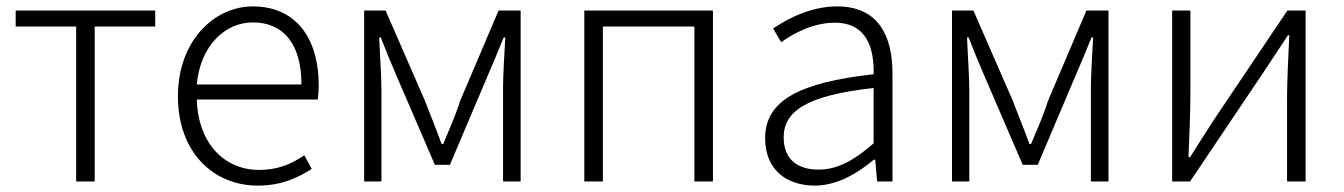

<svg xmlns="http://www.w3.org/2000/svg" viewBox="-20 -567 4199 600"><path d="M218 0H276V-484H465V-534H29V-484H218Z M785 13C861 13 911 -12 954 -39L931 -82C891 -54 847 -36 790 -36C675 -36 598 -127 595 -256H973C975 -270 976 -285 976 -299C976 -455 899 -547 770 -547C650 -547 536 -440 536 -266C536 -91 647 13 785 13ZM595 -303C606 -425 684 -497 770 -497C864 -497 922 -432 922 -303Z M1118 0H1172V-288C1172 -331 1167 -397 1165 -450H1170C1185 -411 1201 -372 1217 -335L1339 -52H1386L1506 -335C1522 -372 1538 -410 1554 -450H1559C1556 -397 1552 -331 1552 -288V0H1607V-534H1538L1418 -252C1404 -207 1384 -162 1365 -117H1360C1344 -162 1325 -207 1308 -252L1185 -534H1118Z M1806 0H1864V-484H2150V0H2208V-534H1806Z M2526 13C2595 13 2658 -24 2711 -68H2715L2721 0H2769V-338C2769 -456 2724 -547 2596 -547C2510 -547 2436 -505 2396 -478L2421 -435C2459 -462 2519 -496 2589 -496C2690 -496 2712 -414 2710 -335C2476 -309 2371 -252 2371 -135C2371 -35 2440 13 2526 13ZM2538 -37C2478 -37 2429 -64 2429 -138C2429 -219 2500 -269 2710 -292V-119C2648 -65 2597 -37 2538 -37Z M2955 0H3009V-288C3009 -331 3004 -397 3002 -450H3007C3022 -411 3038 -372 3054 -335L3176 -52H3223L3343 -335C3359 -372 3375 -410 3391 -450H3396C3393 -397 3389 -331 3389 -288V0H3444V-534H3375L3255 -252C3241 -207 3221 -162 3202 -117H3197C3181 -162 3162 -207 3145 -252L3022 -534H2955Z M3643 0H3699L3929 -342C3951 -375 3983 -424 4005 -457H4009C4006 -387 4002 -315 4002 -256V0H4060V-534H4003L3773 -192C3752 -159 3720 -110 3699 -76H3694C3697 -147 3700 -219 3700 -277V-534H3643Z"/></svg>

Font: GenYoGothic2 TW L
Style: Regular
Weight: 300
Version: Version 2.100;PS 2.1;hotconv 16.6.51;makeotf.lib2.5.65220 DE